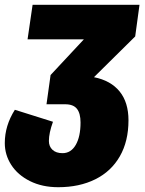

<svg xmlns="http://www.w3.org/2000/svg" viewBox="-50 -554 607 801"><path d="M514 -402 342 -232Q412 -218 449 -172.5Q486 -127 486 -52Q486 35 450 98Q414 161 347.5 194Q281 227 193 227Q126 227 75 201.5Q24 176 -3 134Q-30 92 -30 43Q-30 -30 12 -96L171 -46Q154 1 154 34Q154 57 169 71Q184 85 211 85Q246 85 266 50.5Q286 16 286 -43Q286 -81 271 -100Q256 -119 222 -119H144L161 -241L300 -390H65L86 -534H532Z"/></svg>

Font: FiraGO Heavy
Style: Italic
Weight: 900
Italic angle: -8°
Designer: bBox Type GmbH
Foundry: bBox Type GmbH
Version: Version 1.001